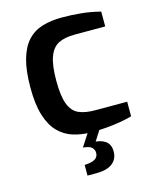

<svg xmlns="http://www.w3.org/2000/svg" viewBox="-112 -618 713 889"><g transform="rotate(-15 245.0 -174.0)"><path d="M268 6Q220 6 179.5 -6.5Q139 -19 109 -49.5Q79 -80 62.5 -133Q46 -186 46 -266Q46 -348 61.5 -402Q77 -456 106 -487Q135 -518 176.5 -530.5Q218 -543 271 -543Q316 -543 362 -538.5Q408 -534 454 -522V-451H308Q260 -451 230 -436Q200 -421 185 -381Q170 -341 170 -266Q170 -192 185 -153.5Q200 -115 230.5 -101.5Q261 -88 309 -88H462V-18Q438 -11 406 -5.5Q374 0 338.5 3Q303 6 268 6ZM196 195V144L216 142Q239 139 250.5 129.5Q262 120 262 103Q262 89 251.5 78Q241 67 209 64L259 52Q297 52 319.5 68Q342 84 342 118Q342 154 316 174.5Q290 195 239 195ZM209 64 261 -16H317L266 64Z"/></g></svg>

Font: Exo Thin SemiBold
Style: Regular
Weight: 600
Version: Version 2.000